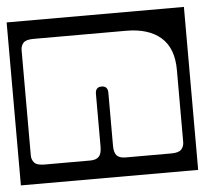

<svg xmlns="http://www.w3.org/2000/svg" viewBox="-63 -550 657 615"><g transform="rotate(-5 265.0 -242.0)"><path d="M-20 -504H550V20H-20ZM61 -444Q37 -444 28.5 -434.8Q20 -425.5 20 -411V-73Q20 -59 28.5 -49.5Q37 -40 61 -40H208Q227 -40 236 -49.2Q245 -58.5 245 -81V-251Q245 -273 265 -273Q285 -273 285 -251V-81Q285 -58.5 293.8 -49.2Q302.5 -40 322 -40H469Q493 -40 501.5 -49.5Q510 -59 510 -73V-305Q510 -375 470.5 -409.5Q431 -444 359 -444Z"/></g></svg>

Font: Honk Rounded
Style: Regular
Weight: 400
Designer: Noopur Datye & Yesha Goshar
Foundry: Ek Type
Version: Version 1.000